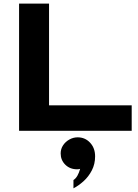

<svg xmlns="http://www.w3.org/2000/svg" viewBox="-20 -720 760 1057"><path d="M85 -700H250V-140H705V0H85ZM314 124.8Q314 100 327.2 80Q340.4 60 362 48Q383.6 36 407.6 36Q448.4 36 476 65.6Q503.6 95.2 503.6 140.8Q503.6 183.2 485.6 218Q467.6 252.8 440 277.6Q412.4 302.4 384.4 316.8V271.2Q397.2 263.2 406.4 246.8Q415.6 230.4 421.2 209.6Q414 212 404.4 212Q365.2 212 339.6 186.8Q314 161.6 314 124.8Z"/></svg>

Font: Copperplate Sans CC
Style: Bold
Weight: 700
Designer: indestructible type*
Foundry: Cowboy Collective
Version: Version 1.000